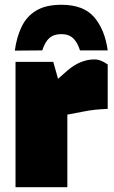

<svg xmlns="http://www.w3.org/2000/svg" viewBox="-20 -784 476 804"><path d="M45 0V-525H203L223 -454L264 -490Q291 -513 319 -524Q347 -535 372 -535Q386 -536 401 -530.5Q416 -525 431 -514V-328Q404 -327 379 -324.5Q354 -322 325 -316L262 -304V0ZM237 -764Q330 -764 374.5 -712Q419 -660 431 -573H315Q307 -597 296.5 -612Q286 -627 271.5 -634Q257 -641 237 -641Q216 -641 201 -634Q186 -627 175.5 -612Q165 -597 157 -573L42 -572Q50 -630 71 -673Q92 -716 132 -740Q172 -764 237 -764Z"/></svg>

Font: REM Black
Style: Regular
Weight: 900
Designer: Octavio Pardo
Foundry: Ashler Design
Version: Version 1.005;gftools[0.9.28]